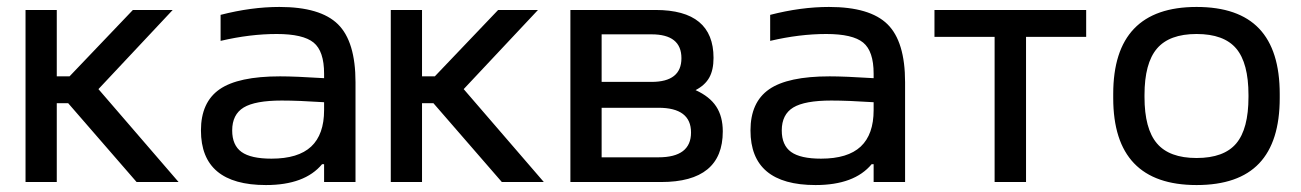

<svg xmlns="http://www.w3.org/2000/svg" viewBox="-20 -529 3781 558"><path d="M54.2 -500H145V-307.1H182.1L366.2 -500H481.9L266.1 -270L499 0H377L178.2 -229H145V0H54.2Z M792 -508.8Q911.1 -508.8 962.2 -458.5Q1013.2 -408.2 1013.2 -290V0H921.9V-51.8H916Q865.7 8.8 752.9 8.8Q564 8.8 564 -149.9Q564 -231.9 618.2 -269.5Q672.4 -307.1 793.9 -307.1Q837.9 -307.1 921.9 -301.8V-314.9Q921.9 -380.4 891.4 -405.3Q860.8 -430.2 784.2 -430.2Q706.5 -430.2 621.1 -410.2V-485.8Q710.4 -508.8 792 -508.8ZM654.8 -149.9Q654.8 -106.9 681.9 -87.4Q709 -67.9 769 -67.9Q846.7 -67.9 884.3 -103Q921.9 -138.2 921.9 -209V-231.9Q847.2 -236.8 798.8 -236.8Q721.7 -236.8 688.2 -216.6Q654.8 -196.3 654.8 -149.9Z M1115.7 -500H1206.5V-307.1H1243.7L1427.7 -500H1543.5L1327.6 -270L1560.5 0H1438.5L1239.7 -229H1206.5V0H1115.7Z M1637.7 0V-500H1885.3Q2053.7 -500 2053.7 -360.8Q2053.7 -325.7 2041.3 -303.5Q2028.8 -281.2 2001.5 -267.1Q2042.5 -248.5 2061.5 -219.5Q2080.6 -190.4 2080.6 -147Q2080.6 0 1901.4 0ZM1728.5 -71.8H1893.6Q1988.3 -71.8 1988.3 -144Q1988.3 -215.8 1893.6 -215.8H1728.5ZM1728.5 -291H1873.5Q1960.4 -291 1960.4 -359.9Q1960.4 -429.2 1873.5 -429.2H1728.5Z M2389.2 -508.8Q2508.3 -508.8 2559.3 -458.5Q2610.4 -408.2 2610.4 -290V0H2519V-51.8H2513.2Q2462.9 8.8 2350.1 8.8Q2161.1 8.8 2161.1 -149.9Q2161.1 -231.9 2215.3 -269.5Q2269.5 -307.1 2391.1 -307.1Q2435.1 -307.1 2519 -301.8V-314.9Q2519 -380.4 2488.5 -405.3Q2458 -430.2 2381.3 -430.2Q2303.7 -430.2 2218.3 -410.2V-485.8Q2307.6 -508.8 2389.2 -508.8ZM2252 -149.9Q2252 -106.9 2279.1 -87.4Q2306.2 -67.9 2366.2 -67.9Q2443.8 -67.9 2481.4 -103Q2519 -138.2 2519 -209V-231.9Q2444.3 -236.8 2396 -236.8Q2318.8 -236.8 2285.4 -216.6Q2252 -196.3 2252 -149.9Z M2870.6 0V-421.9H2695.8V-500H3136.7V-421.9H2961.9V0Z M3215.3 -255.9Q3215.3 -508.8 3457.5 -508.8Q3579.6 -508.8 3639.4 -445.8Q3699.2 -382.8 3699.2 -255.9V-244.1Q3699.2 -117.2 3639.4 -54.2Q3579.6 8.8 3457.5 8.8Q3215.3 8.8 3215.3 -244.1ZM3306.2 -247.1Q3306.2 -154.8 3342.3 -112.3Q3378.4 -69.8 3457.5 -69.8Q3537.1 -69.8 3572.8 -112.1Q3608.4 -154.3 3608.4 -247.1V-252.9Q3608.4 -345.7 3572.8 -387.9Q3537.1 -430.2 3457.5 -430.2Q3378.4 -430.2 3342.3 -387.7Q3306.2 -345.2 3306.2 -252.9Z"/></svg>

Font: LT Wave Text
Style: Regular
Weight: 400
Designer: Daniel Lyons
Version: Version 2.5 (Glyphs App)